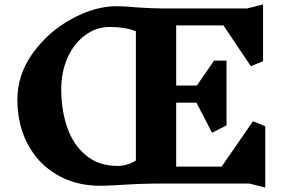

<svg xmlns="http://www.w3.org/2000/svg" viewBox="-20 -824 1280 862"><path d="M1099 0H708Q615 0 527 6Q461 10 430 10Q320 10 235.5 -39.5Q151 -89 104.5 -177Q58 -265 58 -376Q58 -490 128 -586.5Q198 -683 302.5 -739.5Q407 -796 501 -796Q547 -796 592 -791Q667 -786 707 -786H1089L1161 -804V-549L1106 -527L983 -710H771V-440H864L941 -552H997V-261L932 -228L862 -363H771V-76H975L1116 -280L1171 -257V18ZM508 -79Q550 -79 590 -103V-684Q539 -703 473 -703Q413 -703 363 -666.5Q313 -630 284 -566.5Q255 -503 255 -423Q255 -328 282.5 -250Q310 -172 367 -125.5Q424 -79 508 -79Z"/></svg>

Font: InknutAntiqua
Style: Bold
Weight: 700
Designer: Claus Eggers Srensen
Foundry: Claus Eggers Srensen
Version: Version 1.000; ttfautohint (v1.2) -l 7 -r 28 -G 50 -x 13 -D 